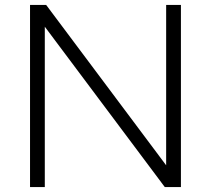

<svg xmlns="http://www.w3.org/2000/svg" viewBox="-20 -760 857 780"><path d="M102 0V-740H167.5L655 -88.5V-740H715V0H649.5L162 -651.5V0Z"/></svg>

Font: Encode Sans Exp Lt
Style: Regular
Weight: 300
Width: 7
Designer: Multiple Designers
Foundry: Impallari Type
Version: Version 3.002; ttfautohint (v1.8.3) -l 8 -r 50 -G 200 -x 14 